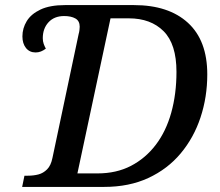

<svg xmlns="http://www.w3.org/2000/svg" viewBox="-20 -734 862 754"><path d="M67 0 76 -44H89Q112 -44 131 -49Q150 -54 165 -69Q180 -84 186 -114L289 -601Q291 -607 292 -616Q293 -625 293 -629Q293 -652 276 -661.5Q259 -671 232 -671Q193 -671 170.5 -646.5Q148 -622 148 -584Q148 -572 151.5 -562Q155 -552 160 -543Q151 -536 141 -532Q131 -528 120 -528Q96 -528 82 -545.5Q68 -563 68 -591Q68 -623 85 -651Q102 -679 139 -696.5Q176 -714 235 -714H506Q642 -714 718 -644.5Q794 -575 794 -442Q794 -353 767.5 -273Q741 -193 689.5 -131.5Q638 -70 562.5 -35Q487 0 389 0ZM363 -53Q437 -53 494 -82.5Q551 -112 591.5 -165Q632 -218 652.5 -291.5Q673 -365 673 -452Q673 -561 622.5 -611.5Q572 -662 486 -662H414L284 -53Z"/></svg>

Font: ET Text
Style: Italic
Weight: 470
Italic angle: -12°
Designer: Monotype Design Team
Foundry: Monotype Imaging Inc.
Version: Version 2.009